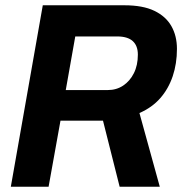

<svg xmlns="http://www.w3.org/2000/svg" viewBox="-20 -707 691 727"><path d="M21 0 142 -687H451Q521 -687 564.5 -666Q608 -645 629 -608Q650 -571 650 -522Q650 -466 634 -418.5Q618 -371 587 -335.5Q556 -300 508 -279L585 0H433L370 -250H209L164 0ZM229 -366H388Q421 -366 446.5 -383Q472 -400 487 -430Q502 -460 502 -500Q502 -534 482.5 -551.5Q463 -569 424 -569H265Z"/></svg>

Font: Archivo SemiCondensed
Style: Bold Italic
Weight: 700
Width: 4
Italic angle: -10°
Designer: Hector Gatti
Foundry: Omnibus-Type
Version: Version 2.001